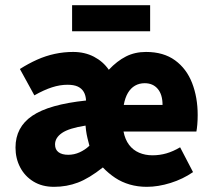

<svg xmlns="http://www.w3.org/2000/svg" viewBox="-20 -711 821 743"><path d="M189 12Q143 12 109.5 -8.5Q76 -29 58 -63.5Q40 -98 40 -140Q40 -219 105 -263Q170 -307 313 -322Q312 -342 304 -355.5Q296 -369 281 -376Q266 -383 241 -383Q212 -383 181 -373Q150 -363 113 -342L57 -444Q90 -465 123.5 -480Q157 -495 192 -502.5Q227 -510 263 -510Q308 -510 343.5 -491.5Q379 -473 401 -441Q433 -475 467.5 -492.5Q502 -510 545 -510Q613 -510 657.5 -477.5Q702 -445 723.5 -389.5Q745 -334 745 -266Q745 -246 743.5 -229Q742 -212 740 -202H458Q464 -171 479.5 -150.5Q495 -130 518.5 -120Q542 -110 570 -110Q598 -110 624 -117.5Q650 -125 677 -141L727 -45Q688 -18 640 -3Q592 12 548 12Q513 12 482 3Q451 -6 425.5 -23Q400 -40 378 -63Q325 -21 281.5 -4.5Q238 12 189 12ZM244 -112Q267 -112 288 -121.5Q309 -131 326 -147Q322 -162 318.5 -176.5Q315 -191 313 -206L311 -225Q247 -215 220 -196.5Q193 -178 193 -152Q193 -132 206.5 -122Q220 -112 244 -112ZM459 -305H609Q609 -345 590.5 -367Q572 -389 540 -389Q519 -389 502.5 -379.5Q486 -370 475 -351.5Q464 -333 459 -305ZM259 -590V-691H561V-590Z"/></svg>

Font: Source Sans 3 ExtraLight ExtraBold
Style: Regular
Weight: 800
Version: Version 3.052;hotconv 1.1.0;makeotfexe 2.6.0